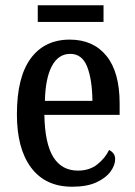

<svg xmlns="http://www.w3.org/2000/svg" viewBox="-20 -697 513 727"><path d="M253 10Q152 10 98 -62Q44 -134 44 -264Q44 -405 96.5 -476Q149 -547 244 -547Q333 -547 383 -485.5Q433 -424 433 -305V-262H148Q150 -153 182 -102Q214 -51 275 -51Q319 -51 348.5 -74.5Q378 -98 393 -129Q402 -125 409 -116.5Q416 -108 416 -94Q416 -72 399 -48Q382 -24 346 -7Q310 10 253 10ZM330 -315Q329 -396 310 -444.5Q291 -493 246 -493Q201 -493 176.5 -447Q152 -401 150 -315ZM123 -614V-677H372V-614Z"/></svg>

Font: Noto Serif Khmer Condensed Medium
Style: Regular
Weight: 500
Width: 3
Designer: Danh Hong and the Monotype Design Team
Foundry: Monotype Imaging Inc.
Version: Version 2.004